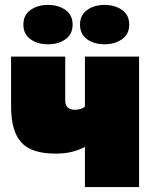

<svg xmlns="http://www.w3.org/2000/svg" viewBox="-20 -760 620 780"><path d="M325 0V-163Q302 -151 273.5 -143.5Q245 -136 205 -136Q107 -136 66 -182Q25 -228 25 -327V-530H245V-352Q245 -333 255 -323.5Q265 -314 285 -314Q299 -314 309.5 -318Q320 -322 325 -327V-530H545V0ZM175 -580Q133 -580 104 -600.5Q75 -621 75 -660Q75 -699 104 -719.5Q133 -740 175 -740Q217 -740 246 -719.5Q275 -699 275 -660Q275 -621 246 -600.5Q217 -580 175 -580ZM405 -580Q363 -580 334 -600.5Q305 -621 305 -660Q305 -699 334 -719.5Q363 -740 405 -740Q447 -740 476 -719.5Q505 -699 505 -660Q505 -621 475.5 -600.5Q446 -580 405 -580Z"/></svg>

Font: Golos Text Black
Style: Regular
Weight: 900
Designer: A.Korolkova, Vitaly Kuzmin
Foundry: ParaType Ltd
Version: Version 2.004